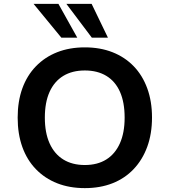

<svg xmlns="http://www.w3.org/2000/svg" viewBox="-20 -959 874 989"><path d="M417 10Q338 10 274.5 -15Q211 -40 165 -87.5Q119 -135 95 -202Q71 -269 71 -353Q71 -437 95 -503.5Q119 -570 165 -617.5Q211 -665 274.5 -690Q338 -715 417 -715Q496 -715 559.5 -690Q623 -665 668.5 -618Q714 -571 738.5 -504Q763 -437 763 -354Q763 -270 738.5 -203Q714 -136 668.5 -88Q623 -40 559.5 -15Q496 10 417 10ZM417 -109Q482 -109 527.5 -137.5Q573 -166 597.5 -220.5Q622 -275 622 -353Q622 -432 598 -486Q574 -540 528 -568Q482 -596 417 -596Q352 -596 306 -568Q260 -540 235.5 -486Q211 -432 211 -353Q211 -275 235.5 -220.5Q260 -166 306 -137.5Q352 -109 417 -109ZM453 -765 322 -939H452L536 -765ZM296 -765 153 -939H281L378 -765Z"/></svg>

Font: Nunito Sans 7pt
Style: Bold
Weight: 700
Designer: Vernon Adams
Foundry: Vernon Adams
Version: Version 3.101;gftools[0.9.27]